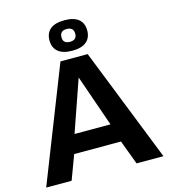

<svg xmlns="http://www.w3.org/2000/svg" viewBox="-133 -1041 1008 1145"><g transform="rotate(-15 371.0 -468.0)"><path d="M9 0 286 -705H454L733 0H567L511 -150H222L166 0ZM255 -265H477L366 -584ZM372 -748Q314 -748 284.5 -772.5Q255 -797 255 -842Q255 -888 284.5 -912Q314 -936 372 -936Q429 -936 458.5 -912Q488 -888 488 -842Q488 -797 458.5 -772.5Q429 -748 372 -748ZM371 -803Q414 -803 414 -842Q414 -882 371 -882Q329 -882 329 -842Q329 -803 371 -803Z"/></g></svg>

Font: Georama SemiExpanded SemiBold
Style: Regular
Weight: 600
Width: 6
Designer: Jean-Baptiste Levee
Foundry: Production Type
Version: Version 1.001